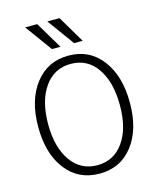

<svg xmlns="http://www.w3.org/2000/svg" viewBox="-141 -1070 974 1184"><g transform="rotate(-15 346.0 -478.0)"><path d="M134.8 -972.7H211.9L314.5 -800.8H259.8ZM276.4 -972.7H354.5L456.1 -800.8H401.4ZM53.7 -358.4Q53.7 -528.3 133.3 -631.8Q212.9 -735.4 346.7 -735.4Q481.4 -735.4 560.1 -631.3Q638.7 -527.3 638.7 -357.4Q638.7 -186.5 559.6 -84.5Q480.5 17.6 346.7 17.6Q211.9 17.6 132.8 -85Q53.7 -187.5 53.7 -358.4ZM117.2 -358.4Q117.2 -211.9 178.7 -124Q240.2 -36.1 346.7 -36.1Q451.2 -36.1 513.2 -122.6Q575.2 -209 575.2 -357.4Q575.2 -505.9 514.6 -594.2Q454.1 -682.6 346.7 -682.6Q241.2 -682.6 179.2 -594.7Q117.2 -506.8 117.2 -358.4Z"/></g></svg>

Font: Gothic A1 Light
Style: Regular
Weight: 300
Version: Version 2.50